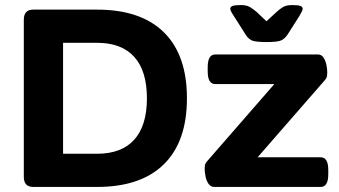

<svg xmlns="http://www.w3.org/2000/svg" viewBox="-20 -738 1339 758"><path d="M111 0Q74 0 74 -40V-660Q74 -700 111 -700H363Q536 -700 627 -610.5Q718 -521 718 -350Q718 -179 627 -89.5Q536 0 363 0ZM229 -131H363Q460 -131 510 -186.5Q560 -242 560 -350Q560 -458 510 -513.5Q460 -569 363 -569H229ZM825 0Q812 0 803.5 -12Q795 -24 791.5 -41Q788 -58 788 -72Q788 -77 789 -85Q790 -93 799 -103L1063 -406H830Q800 -406 800 -456V-473Q800 -523 830 -523H1235Q1249 -523 1257 -511Q1265 -499 1268.5 -482.5Q1272 -466 1272 -452Q1272 -446 1271 -438Q1270 -430 1262 -421L997 -117H1246Q1276 -117 1276 -67V-50Q1276 0 1246 0ZM1134 -718Q1157 -718 1166 -714.5Q1175 -711 1175 -703Q1175 -696 1162 -675L1115 -601Q1104 -585 1090 -578.5Q1076 -572 1032 -572Q988 -572 974 -578.5Q960 -585 950 -601L903 -675Q889 -696 889 -703Q889 -711 898 -714.5Q907 -718 931 -718Q953 -718 966 -710.5Q979 -703 993 -691L1032 -654L1072 -691Q1085 -703 1098 -710.5Q1111 -718 1134 -718Z"/></svg>

Font: Asap Semi Expanded
Style: Bold
Weight: 700
Width: 6
Designer: Pablo Cosgaya
Foundry: Omnibus-Type
Version: Version 3.001; ttfautohint (v1.8.4.7-5d5b)